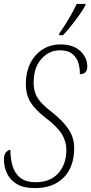

<svg xmlns="http://www.w3.org/2000/svg" viewBox="-26 -951 466 981"><path d="M153 10Q93 10 58.5 -11.5Q24 -33 9 -66.5Q-6 -100 -6 -136Q-6 -160 4 -172Q14 -184 27 -186Q27 -140 38.5 -102Q50 -64 78.5 -42Q107 -20 157 -20Q230 -20 271.5 -65.5Q313 -111 313 -187Q313 -227 290.5 -265Q268 -303 202 -353Q156 -389 131 -427Q106 -465 106 -524Q106 -581 128 -626Q150 -671 190 -697.5Q230 -724 284 -724Q348 -724 384 -690.5Q420 -657 420 -611Q420 -572 382 -572Q383 -597 375.5 -625.5Q368 -654 345.5 -674Q323 -694 280 -694Q225 -694 185.5 -650Q146 -606 146 -529Q146 -495 156 -470.5Q166 -446 187.5 -423.5Q209 -401 243 -375Q298 -331 325.5 -288.5Q353 -246 353 -194Q353 -98 299.5 -44Q246 10 153 10ZM276 -771 277 -780Q299 -811 323 -851Q347 -891 366 -931H411L410 -923Q398 -901 378.5 -873.5Q359 -846 337.5 -819Q316 -792 296 -771Z"/></svg>

Font: Noto Serif ExtraCondensed ExtraLight
Style: Italic
Weight: 200
Width: 2
Italic angle: -12°
Designer: Monotype Design Team
Foundry: Monotype Imaging Inc.
Version: Version 2.014; ttfautohint (v1.8.4.7-5d5b)